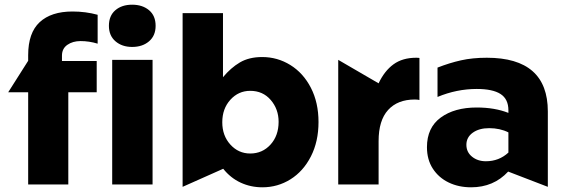

<svg xmlns="http://www.w3.org/2000/svg" viewBox="-20 -786 2410 818"><path d="M289 -737Q198 -737 149 -691.5Q100 -646 100 -551V-527L15 -393H100V0H271V-393H392V-526H244V-549Q244 -579 267 -595Q290 -611 323 -611Q360 -611 396 -600V-723Q345 -737 289 -737ZM630 -531H458V0H630ZM444 -676Q444 -634 472 -610Q500 -586 543 -586Q587 -586 615 -610Q643 -634 643 -676Q643 -719 615 -742.5Q587 -766 543 -766Q499 -766 471.5 -742.5Q444 -719 444 -676Z M1098 12Q1163 12 1217.5 -22Q1272 -56 1304.5 -119.5Q1337 -183 1337 -266Q1337 -349 1304.5 -412Q1272 -475 1217 -509Q1162 -543 1097 -543Q1041 -543 1002 -520Q963 -497 930 -457V-730H758V10L931 -67Q962 -28 1005 -8Q1048 12 1098 12ZM1167 -267Q1167 -208 1132.5 -170Q1098 -132 1046 -132Q996 -132 961.5 -170Q927 -208 927 -265Q927 -323 961.5 -361Q996 -399 1046 -399Q1100 -399 1133.5 -360Q1167 -321 1167 -267Z M1753 -540Q1695 -540 1656.5 -512Q1618 -484 1593 -431L1421 -531V0H1593V-185Q1593 -273 1633.5 -317.5Q1674 -362 1747 -362Q1759 -362 1767 -360V-539Q1763 -540 1753 -540Z M2050 -99Q2015 -99 1991 -118.5Q1967 -138 1967 -169Q1967 -201 1994 -220.5Q2021 -240 2064 -240Q2110 -240 2146 -222V-136Q2106 -99 2050 -99ZM2054 -540Q1993 -540 1944 -529Q1895 -518 1844 -498V-373Q1926 -407 2011 -407Q2079 -407 2112.5 -385.5Q2146 -364 2146 -316V-305Q2088 -328 2011 -328Q1916 -328 1857.5 -285Q1799 -242 1799 -159Q1799 -106 1824 -67.5Q1849 -29 1891.5 -8.5Q1934 12 1987 12Q2083 12 2145 -55L2314 10V-311Q2314 -540 2054 -540Z"/></svg>

Font: Geom ExtraBold
Style: Bold
Weight: 800
Version: Version 1.102